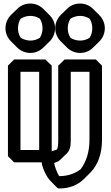

<svg xmlns="http://www.w3.org/2000/svg" viewBox="-20 -885 630 1088"><path d="M381 -478H487V-92C487 -25 469 32 437 74C404 99 364 113 316 113H315C301 89 290 59 287 38C301 34 314 29 324 18L360 -17C373 -30 381 -51 381 -86ZM346 -548 310 -513V-86C310 -66 308 -50 303 -38C289 -32 273 -29 259 -23C258 -22 257 -22 256 -21L220 14C204 30 235 107 263 137L264 138L299 174C305 180 311 183 316 183C373 183 420 164 455 130L456 129L492 93C535 50 558 -15 558 -92V-513L523 -548ZM434 -795C454 -795 472 -789 488 -779C498 -763 503 -745 503 -725C503 -705 498 -687 488 -671C472 -661 454 -655 434 -655C414 -655 395 -661 379 -671C369 -687 364 -705 364 -725C364 -745 369 -763 379 -779C395 -789 414 -795 434 -795ZM434 -865C405 -865 379 -854 360 -835L324 -800C305 -781 293 -754 293 -725C293 -696 305 -670 324 -651L359 -616C378 -597 405 -585 434 -585C463 -585 488 -596 507 -615L543 -650C562 -669 574 -696 574 -725C574 -754 562 -780 543 -799L508 -834C489 -853 463 -865 434 -865ZM202 -478V-35H96V-478ZM273 -513 237 -548H60L25 -513V0L60 35H237L273 0ZM82 -725C82 -745 87 -763 97 -779C113 -789 132 -795 152 -795C172 -795 190 -789 206 -779C216 -763 221 -745 221 -725C221 -705 216 -687 206 -671C190 -661 172 -655 152 -655C132 -655 112 -662 97 -671C87 -687 82 -705 82 -725ZM11 -725C11 -696 23 -670 42 -651L77 -616C96 -597 123 -585 152 -585C181 -585 206 -596 225 -615L261 -650C280 -669 292 -696 292 -725C292 -754 280 -780 261 -799L226 -834C207 -853 181 -865 152 -865C123 -865 97 -854 78 -835L42 -800C23 -781 11 -754 11 -725Z"/></svg>

Font: Hussar Press
Style: Bold
Weight: 700
Foundry: Cannot Into Space Fonts
Version: Version 1.43